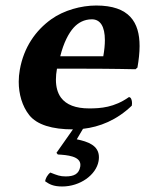

<svg xmlns="http://www.w3.org/2000/svg" viewBox="-20 -459 548 696"><path d="M189.6 101C223.2 102.9 271.4 106.9 271.4 138.7C271.4 140.7 271.2 142.8 270.9 145C266.1 172 247.9 180.5 217.9 180.5C197.9 180.5 187.6 176.5 162.4 166.5C150.7 176 145.3 188 143.5 198C158.9 209 173.5 217 205.5 217C270.3 217 328.4 175.3 337.3 125.1C338.2 120 338.6 115.3 338.6 110.9C338.6 67.7 298 54.3 258.3 46L280.8 8C341.5 1.2 403.2 -23.5 457.8 -76C458.3 -78.8 458.6 -81.8 458.6 -84.8C458.6 -95.9 455.1 -107 447.3 -107C394.2 -69.5 345.1 -66 303.1 -66C254.5 -66 220.4 -79.1 201.1 -105C188.9 -121.6 182.7 -143.4 182.7 -170.4C182.7 -182.6 183.9 -195.8 186.5 -210H286C386 -210 471.1 -208 471.1 -208L478.2 -214C483 -241.5 486 -267.8 486 -292.1C486 -378.2 449 -439 328.8 -439C273.8 -439 211 -421.7 165.5 -389C110 -349 66.4 -288.9 51.8 -206C49.2 -191.6 47.9 -177.1 47.9 -162.7C47.9 -117.9 60.3 -74.5 85.8 -42C113.8 -6.5 169.5 10 244.4 10L184.7 95ZM198.4 -255C210.5 -304 228.9 -338.8 247.2 -359C263 -376.3 284.7 -389 313 -389C343.6 -389 360.2 -363 360.2 -313.4C360.2 -296.6 358.3 -277.1 354.4 -255Z"/></svg>

Font: Linux Biolinum O 
Style: Bold Italic
Weight: 700
Designer: Philipp H. Poll
Foundry: Philipp H. Poll
Version: Version 1.3.2